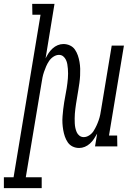

<svg xmlns="http://www.w3.org/2000/svg" viewBox="-81 -755 701 990"><path d="M-61 215V159H-11L128 -679H86L85 -735H200L154 -454Q161 -468 169.5 -481Q178 -494 190 -505Q202 -516 216.5 -522Q231 -528 246 -528Q264 -528 280 -520.5Q296 -513 305.5 -499Q315 -485 320.5 -469Q326 -453 329 -435.5Q332 -418 332.5 -400.5Q333 -383 332 -364.5Q331 -346 328.5 -328Q326 -310 323 -292L311 -219Q309 -206 307.5 -193.5Q306 -181 305 -169Q304 -157 304 -144.5Q304 -132 304.5 -119.5Q305 -107 307.5 -95.5Q310 -84 314.5 -73.5Q319 -63 328.5 -55.5Q338 -48 351 -48Q365 -48 379 -57Q393 -66 401.5 -79.5Q410 -93 416.5 -107Q423 -121 428 -135.5Q433 -150 436 -165Q439 -180 441 -194L495 -520H558L481 -56H523L524 0H409L420 -66Q412 -52 403.5 -39Q395 -26 383 -15Q371 -4 356.5 2Q342 8 327 8Q309 8 293.5 0.5Q278 -7 268.5 -21Q259 -35 253.5 -51Q248 -67 245 -84.5Q242 -102 241 -119.5Q240 -137 241.5 -155.5Q243 -174 245 -192Q247 -210 250 -228L263 -301Q265 -314 266.5 -326.5Q268 -339 269 -351Q270 -363 270 -375.5Q270 -388 269 -400.5Q268 -413 266 -424.5Q264 -436 259 -446.5Q254 -457 245 -464.5Q236 -472 223 -472Q209 -472 195 -463Q181 -454 172 -440.5Q163 -427 157 -413Q151 -399 146 -384.5Q141 -370 138 -355Q135 -340 133 -326L52 159H134V215Z"/></svg>

Font: Iosevka HT Light Extended
Style: Italic
Weight: 300
Width: 7
Italic angle: -9°
Monospace: yes
Designer: Belleve Invis
Foundry: Belleve Invis
Version: Version 32.3.0; ttfautohint (v1.8.4)